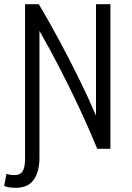

<svg xmlns="http://www.w3.org/2000/svg" viewBox="-36 -713 633 920"><path d="M39 187Q6 187 -16 178L-5 120Q12 126 34 126Q61 126 72.5 107.5Q84 89 84 49V-693H150Q197 -614 245.5 -524Q294 -434 340 -341Q386 -248 424 -159V-693H493V0H430Q391 -95 345.5 -192.5Q300 -290 251 -385Q202 -480 153 -565V43Q153 110 125.5 148.5Q98 187 39 187Z"/></svg>

Font: Ubuntu Sans Condensed
Style: Regular
Weight: 400
Width: 3
Designer: Dalton Maag Ltd
Foundry: Dalton Maag Ltd
Version: Version 1.006; ttfautohint (v1.8.4.7-5d5b)